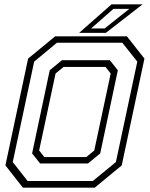

<svg xmlns="http://www.w3.org/2000/svg" viewBox="-20 -868 693 888"><path d="M86 0 5 -103 110 -597 235 -700H567L648 -597L543 -103L418 0ZM185 -141.5H379L416 -172L492 -528L468 -558.5H274L237 -528L161 -172ZM107.5 -31H409.5L516 -118.5L615 -583L545.5 -670.5H243.5L138 -583L39 -118.5ZM165.5 -112 128.5 -158.5 210 -543 266.5 -589.5H488L525 -543L443.5 -158.5L387 -112ZM346 -716 496 -848H639.5L469.5 -716ZM401.5 -736.5H464L578 -827H504.5Z"/></svg>

Font: Tourney Thin Light
Style: Italic
Weight: 300
Italic angle: -12°
Version: Version 1.015